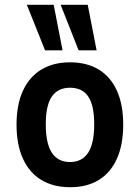

<svg xmlns="http://www.w3.org/2000/svg" viewBox="-20 -771 584 801"><path d="M273 10Q202 10 152 -20.5Q102 -51 75.5 -109.5Q49 -168 49 -251Q49 -334 75.5 -392Q102 -450 152 -480.5Q202 -511 272 -511Q343 -511 392.5 -480.5Q442 -450 468 -392Q494 -334 494 -251Q494 -168 468 -109.5Q442 -51 392.5 -20.5Q343 10 273 10ZM272 -95Q322 -95 347.5 -133.5Q373 -172 373 -252Q373 -332 348 -368.5Q323 -405 272 -405Q222 -405 196.5 -368.5Q171 -332 171 -252Q171 -172 196.5 -133.5Q222 -95 272 -95ZM308 -561 233 -751H346L383 -561ZM168 -561 92 -751H204L241 -561Z"/></svg>

Font: Nunito Sans 7pt Condensed
Style: Bold
Weight: 700
Width: 3
Designer: Vernon Adams
Foundry: Vernon Adams
Version: Version 3.101;gftools[0.9.27]